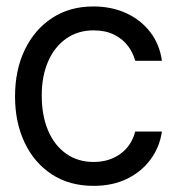

<svg xmlns="http://www.w3.org/2000/svg" viewBox="-20 -573 555 604"><path d="M274.4 11.7Q198.2 11.7 142.8 -24.7Q87.4 -61 57.4 -124.5Q27.3 -188 27.3 -269.5Q27.3 -353 58.1 -416.7Q88.9 -480.5 144.3 -516.6Q199.7 -552.7 273.4 -552.7Q331.1 -552.7 377.2 -531.5Q423.3 -510.3 452.9 -471.7Q482.4 -433.1 489.3 -381.8H405.3Q398.9 -406.7 382.3 -428.7Q365.7 -450.7 338.6 -464.1Q311.5 -477.5 274.4 -477.5Q225.6 -477.5 189 -452.1Q152.3 -426.8 131.8 -380.6Q111.3 -334.5 111.3 -272.5Q111.3 -209.5 131.3 -162.4Q151.4 -115.2 188.2 -89.4Q225.1 -63.5 274.4 -63.5Q323.7 -63.5 358.9 -89.1Q394 -114.7 405.3 -159.2H489.3Q482.4 -110.8 454.3 -72.3Q426.3 -33.7 380.6 -11Q335 11.7 274.4 11.7Z"/></svg>

Font: Inter Tight
Style: Regular
Weight: 400
Designer: Rasmus Andersson
Foundry: rsms
Version: Version 3.002